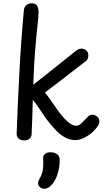

<svg xmlns="http://www.w3.org/2000/svg" viewBox="-20 -842 649 1165"><path d="M125 -781Q127 -800 140 -811Q153 -822 172 -822Q197 -822 205.5 -806.5Q214 -791 214 -767Q214 -743 207.5 -686.5Q201 -630 193.5 -540.5Q186 -451 182 -328Q183 -329 202.5 -344Q222 -359 252 -383Q282 -407 316.5 -434.5Q351 -462 384 -488.5Q417 -515 441 -534Q449 -540 457 -543.5Q465 -547 473 -547Q483 -547 491 -544Q499 -541 504.5 -535.5Q510 -530 513 -522.5Q516 -515 516 -506Q516 -496 513 -487Q510 -478 502 -472Q487 -460 462.5 -441.5Q438 -423 409 -400.5Q380 -378 350.5 -355Q321 -332 295.5 -313Q270 -294 253 -281Q269 -261 291.5 -228.5Q314 -196 336 -165Q353 -142 371.5 -122Q390 -102 408 -90.5Q426 -79 443 -79Q459 -79 475.5 -95Q492 -111 504 -124Q512 -134 520.5 -140Q529 -146 539 -146Q550 -146 560 -141Q570 -136 576.5 -127Q583 -118 583 -105Q583 -93 575.5 -80.5Q568 -68 556 -55Q542 -39 522 -24.5Q502 -10 480 -1Q458 8 437 8Q401 8 369.5 -11Q338 -30 311 -60Q284 -90 259 -123Q235 -158 215.5 -187.5Q196 -217 179 -236Q178 -183 176 -132.5Q174 -82 172 -31Q172 -10 158.5 0Q145 10 127 10Q108 10 94.5 0Q81 -10 81 -31Q88 -220 98 -410Q108 -600 125 -781ZM242 122Q240 105 251.5 93.5Q263 82 285 82Q314 82 328 95Q342 108 342 123Q343 156 336 188.5Q329 221 315.5 247.5Q302 274 281 291Q272 298 264 300.5Q256 303 249 303Q233 303 222 293Q211 283 211 268Q211 260 216.5 249.5Q222 239 227 229Q238 207 241 180Q244 153 242 122Z"/></svg>

Font: Playpen Sans Thai
Style: Regular
Weight: 400
Designer: Sirin Gunkloy, Laura Meseguer, Veronika Burian, José Scaglione
Foundry: TypeTogether
Version: Version 2.000